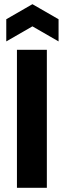

<svg xmlns="http://www.w3.org/2000/svg" viewBox="-20 -898 306 918"><path d="M61 0V-660H204V0ZM10 -700V-806L135 -878L260 -806V-700L135 -772Z"/></svg>

Font: Bricolage Grotesque 24pt SemiCondensed
Style: Bold
Weight: 700
Width: 4
Designer: Mathieu Triay
Foundry: Atelier Triay
Version: Version 1.001;gftools[0.9.33.dev8+g029e19f]